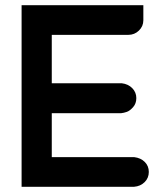

<svg xmlns="http://www.w3.org/2000/svg" viewBox="-20 -720 592 738"><path d="M63 -700H531V-642Q531 -619 514 -602.5Q497 -586 473 -586H179V-400H447H448Q473 -397 488.5 -381Q504 -365 504 -343Q504 -322 491.5 -308Q479 -294 467.5 -290Q456 -286 446 -285H179V-116H495H496Q521 -113 536.5 -97.5Q552 -82 552 -59Q552 -36 536 -20Q520 -4 495 -2H63Z"/></svg>

Font: FifthLeg
Style: Bold
Weight: 700
Designer: Jakub Steiner
Version: Version 1.0